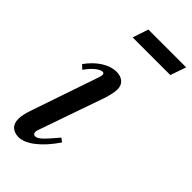

<svg xmlns="http://www.w3.org/2000/svg" viewBox="-249 -838 905 905"><g transform="rotate(45 204.0 -385.0)"><path d="M82 10.5Q54 10.5 37.2 -5Q20.5 -20.5 20.5 -50Q20.5 -76 34.5 -117.5L151.5 -460Q160.5 -488 145 -488Q130.5 -488 110 -471.2Q89.5 -454.5 70.5 -426.5L50.5 -445Q81 -487.5 118.2 -511Q155.5 -534.5 191 -534.5Q219 -534.5 236 -520Q253 -505.5 253 -479Q253 -465.5 249.2 -447.2Q245.5 -429 239.5 -410.5L123.5 -78Q120.5 -69.5 120.5 -64.5Q120.5 -47.5 136 -47.5Q148 -47.5 166.8 -64.8Q185.5 -82 226.5 -131L245 -117Q203 -55.5 160.2 -22.5Q117.5 10.5 82 10.5ZM130 -702.5 156.5 -781H408.5L381 -702.5Z"/></g></svg>

Font: Libre Caslon Condensed Medium Italic
Style: Regular
Weight: 500
Italic angle: -22.583°
Designer: Pablo Impallari, Rodrigo Fuenzalida, Katja Schimmel, Ertekin Erdin
Foundry: Pablo Impallari, Rodrigo Fuenzalida
Version: Version 2.000; ttfautohint (v1.8.4.7-5d5b);gftools[0.9.33]